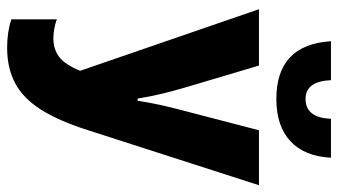

<svg xmlns="http://www.w3.org/2000/svg" viewBox="-230 -732 971 552"><g transform="rotate(90 256.0 -455.5)"><path d="M117 10Q72 10 35 -2V-133Q62 -123 90 -123Q121 -123 143 -139.5Q165 -156 183 -200L6 -714H168L231 -502Q241 -468 249 -435Q257 -402 263 -365H269Q275 -402 281 -429.5Q287 -457 296 -491L354 -714H512L354 -223Q327 -138 294.5 -87Q262 -36 218.5 -13Q175 10 117 10ZM264 -764Q108 -764 98 -921H210Q213 -848 264 -848Q318 -848 321 -921H433Q429 -845 385.5 -804.5Q342 -764 264 -764Z"/></g></svg>

Font: Noto Sans ExtraCondensed ExtraBold
Style: Regular
Weight: 800
Width: 2
Designer: Monotype Design Team
Foundry: Monotype Imaging Inc.
Version: Version 2.013; ttfautohint (v1.8.4.7-5d5b)